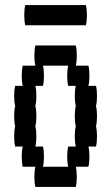

<svg xmlns="http://www.w3.org/2000/svg" viewBox="-20 -740 440 760"><path d="M364 -280Q364 -257 360 -240Q364 -224 364 -200Q364 -177 360 -160H330Q334 -144 334 -120Q334 -97 330 -80H280Q284 -64 284 -40Q284 -17 280 0H120Q116 -17 116 -40Q116 -64 120 -80H70Q66 -97 66 -120Q66 -144 70 -160H40Q36 -177 36 -200Q36 -224 40 -240Q36 -257 36 -280Q36 -304 40 -320Q36 -337 36 -360Q36 -384 40 -400H70Q66 -417 66 -440Q66 -464 70 -480H120Q116 -497 116 -520Q116 -544 120 -560H280Q284 -544 284 -520Q284 -497 280 -480H330Q334 -464 334 -440Q334 -417 330 -400H360Q364 -384 364 -360Q364 -337 360 -320Q364 -304 364 -280ZM276 -200Q276 -224 280 -240Q276 -257 276 -280Q276 -304 280 -320Q276 -337 276 -360Q276 -384 280 -400H250Q246 -417 246 -440Q246 -464 250 -480H150Q154 -464 154 -440Q154 -417 150 -400H120Q124 -384 124 -360Q124 -337 120 -320Q124 -304 124 -280Q124 -257 120 -240Q124 -224 124 -200Q124 -177 120 -160H150Q154 -144 154 -120Q154 -97 150 -80H250Q246 -97 246 -120Q246 -144 250 -160H280Q276 -177 276 -200ZM324 -680Q324 -657 320 -640H80Q76 -657 76 -680Q76 -704 80 -720H320Q324 -704 324 -680Z"/></svg>

Font: VT323
Style: Regular
Weight: 400
Monospace: yes
Designer: Peter Hull
Version: Version 2.000